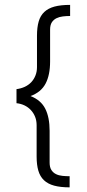

<svg xmlns="http://www.w3.org/2000/svg" viewBox="-20 -702 361 801"><path d="M272.5 -635.3Q257.3 -635.3 242.4 -633.5Q227.5 -631.8 215.6 -626Q203.6 -620.1 196.3 -608.9Q189 -597.7 189 -578.6V-445.3Q189 -389.2 170.2 -353.3Q151.4 -317.4 107.4 -301.3Q150.9 -284.2 168.9 -248.3Q187 -212.4 187 -156.2V-23.9Q187 -4.4 194.3 7.1Q201.7 18.6 213.6 24.4Q225.6 30.3 240.5 31.7Q255.4 33.2 270.5 33.2V79.6Q232.4 79.6 206.1 72.5Q179.7 65.4 163.3 49.8Q147 34.2 139.9 9.8Q132.8 -14.6 132.8 -48.8V-179.7Q132.8 -198.7 126.5 -214.6Q120.1 -230.5 109.1 -242.4Q98.1 -254.4 82.8 -262Q67.4 -269.5 48.8 -271.5V-330.1Q67.4 -332.5 83.3 -339.8Q99.1 -347.2 110.4 -359.1Q121.6 -371.1 127.9 -387Q134.3 -402.8 134.3 -421.9V-553.2Q134.3 -587.9 141.4 -612.3Q148.4 -636.7 164.8 -652.1Q181.2 -667.5 207.5 -674.6Q233.9 -681.6 272.5 -681.6Z"/></svg>

Font: SengPathom
Style: Regular
Weight: 400
Designer: John M. Durdin
Foundry: Lao Script for Windows
Version: Version 1.300